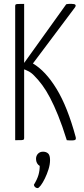

<svg xmlns="http://www.w3.org/2000/svg" viewBox="-20 -720 431 986"><path d="M352 1Q345 1 338 1Q331 1 323 0Q300 -74 278.5 -127Q257 -180 237 -218Q217 -256 197 -283Q177 -310 156 -331Q142 -346 125.5 -354.5Q109 -363 92 -368V-380L320 -698Q328 -700 335 -700Q342 -700 349 -700Q377 -700 365 -682L149 -394Q214 -356 270.5 -263.5Q327 -171 369 -15Q371 -6 367 -2.5Q363 1 352 1ZM58 0V-688Q58 -694 60 -696.5Q62 -699 71.5 -699.5Q81 -700 104 -700V-12Q104 -6 102 -3.5Q100 -1 90.5 -0.5Q81 0 58 0ZM173 246Q167 246 161 241.5Q155 237 154 229Q171 201 177.5 178.5Q184 156 184 132Q175 127 170 117.5Q165 108 165 96Q165 80 175 69.5Q185 59 201 59Q217 59 227 68Q237 77 237 102Q237 125 229 150Q221 175 210.5 196.5Q200 218 189.5 232Q179 246 173 246Z"/></svg>

Font: Yanone Kaffeesatz Light
Style: Regular
Weight: 300
Designer: Yanone (Cyrillic: Daniel Pouzeot, Huerta Tipografica, and Cyreal)
Foundry: Yanone
Version: Version 2.003